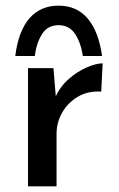

<svg xmlns="http://www.w3.org/2000/svg" viewBox="-20 -659 421 679"><path d="M169 -418 179 -298 175 -314Q192 -352 222.5 -379Q253 -406 286.5 -420.5Q320 -435 343 -435L338 -335Q291 -338 255.5 -317Q220 -296 200 -261Q180 -226 180 -186V0H79V-418ZM187 -639Q252 -639 290.5 -593Q329 -547 341 -461H273Q266 -508 245.5 -539Q225 -570 187 -570Q149 -570 129 -539Q109 -508 103 -461H34Q45 -549 84 -594Q123 -639 187 -639Z"/></svg>

Font: Reem Kufi
Style: Regular
Weight: 400
Designer: Khaled Hosny
Version: Version 1.6